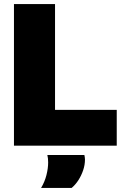

<svg xmlns="http://www.w3.org/2000/svg" viewBox="-20 -720 616 949"><path d="M49 0V-700H252V-177H557V0ZM183 209Q201 179 209.5 145.5Q218 112 218 83Q218 72 217 63Q216 54 214 46H397Q398 51 399 56.5Q400 62 400 68Q400 95 391 121.5Q382 148 367.5 170.5Q353 193 334 209Z"/></svg>

Font: Georama ExtraCondensed Thin ExtraBold
Style: Regular
Weight: 800
Version: Version 1.001